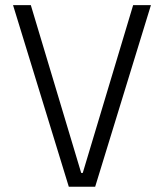

<svg xmlns="http://www.w3.org/2000/svg" viewBox="-20 -713 626 733"><path d="M242.7 0 29.8 -693.4H97.7L290 -52.7H295.9L488.3 -693.4H556.2L343.3 0Z"/></svg>

Font: CaskaydiaCove NFP Light
Style: Regular
Weight: 300
Designer: Aaron Bell
Foundry: Saja Typeworks
Version: Version 2111.001; VTT 6.35;Nerd Fonts 3.1.1